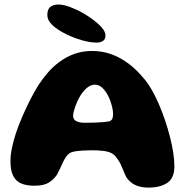

<svg xmlns="http://www.w3.org/2000/svg" viewBox="-20 -832 840 872"><path d="M654 20Q622.5 20 598 10Q573.5 0 555 -25Q550 -34 545.8 -44Q541.5 -54 537.2 -64.8Q533 -75.5 527.5 -86.8Q522 -98 514 -109.5Q504.5 -124 493.5 -132Q482.5 -140 466.5 -143.5Q460 -145.5 448.2 -146.8Q436.5 -148 422.8 -148.8Q409 -149.5 396 -149.5Q376 -149.5 355.8 -148.2Q335.5 -147 320 -144.5Q305 -142 295.8 -136Q286.5 -130 279.5 -119.5Q272.5 -109 266.2 -95.5Q260 -82 253.2 -67.5Q246.5 -53 239 -39Q224.5 -17 201.8 -2.8Q179 11.5 136 11.5Q100 11.5 75.8 1Q51.5 -9.5 39.5 -34.2Q27.5 -59 27.5 -100Q27.5 -128 34.2 -160.2Q41 -192.5 52.2 -226.8Q63.5 -261 77.8 -294.2Q92 -327.5 106.5 -357.2Q121 -387 134.2 -410.8Q147.5 -434.5 157.5 -449.5Q174 -475 197 -501.8Q220 -528.5 249.8 -550.8Q279.5 -573 316.5 -586.8Q353.5 -600.5 398 -600.5Q465 -600.5 523.5 -568.8Q582 -537 629.5 -480Q649 -458.5 667 -427.8Q685 -397 700.8 -360.8Q716.5 -324.5 729.5 -286Q742.5 -247.5 752.2 -209.5Q762 -171.5 767 -137.5Q772 -103.5 772 -76Q772 -23 739.8 -1.5Q707.5 20 654 20ZM477 -281Q487 -285.5 490.2 -293Q493.5 -300.5 493.5 -315.5Q493.5 -326.5 490.2 -341.8Q487 -357 481.2 -373.2Q475.5 -389.5 468 -402.5Q457 -422.5 442.5 -435Q428 -447.5 411.5 -447.5Q390 -447.5 371.2 -429.8Q352.5 -412 340 -389Q335.5 -381 330.5 -370Q325.5 -359 321.5 -347.2Q317.5 -335.5 314.8 -324.8Q312 -314 312 -306Q312 -289 326.5 -281.8Q341 -274.5 363 -274.5Q391 -274.5 412.5 -275.2Q434 -276 450.2 -277.5Q466.5 -279 477 -281ZM419 -638.5Q390 -638.5 352.2 -649.2Q314.5 -660 280 -677Q243 -695 219 -717Q195 -739 195 -764.5Q195 -789.5 208.5 -800.5Q222 -811.5 245.5 -811.5Q268 -811.5 298.8 -800Q329.5 -788.5 359 -771.5Q400.5 -747 429.8 -720Q459 -693 459 -671Q459 -653.5 447.5 -646Q436 -638.5 419 -638.5Z"/></svg>

Font: Gluten
Style: Bold
Weight: 700
Designer: Tyler Finck
Foundry: Etcetera Type Company
Version: Version 1.204